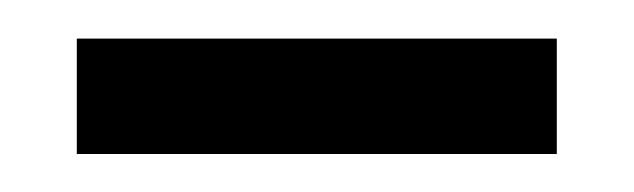

<svg xmlns="http://www.w3.org/2000/svg" viewBox="-20 -295 330 100"><path d="M270 -274.9V-214.8H20V-274.9Z"/></svg>

Font: YBG Bobotsari
Style: Regular
Weight: 400
Designer: R.S. Wihananto
Foundry: R.S. Wihananto
Version: Version 2.0.1